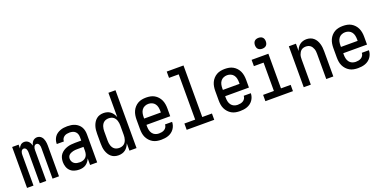

<svg xmlns="http://www.w3.org/2000/svg" viewBox="-18 -1512 4535 2292"><g transform="rotate(-20 2250.0 -365.5)"><path d="M47 0V-520H129V-472Q133 -483 140 -493.5Q147 -504 156.5 -512Q166 -520 178 -524Q190 -528 203 -528Q218 -528 232.5 -522Q247 -516 257.5 -505Q268 -494 274.5 -480Q281 -466 285 -451Q288 -466 294.5 -480Q301 -494 311 -505Q321 -516 335.5 -522Q350 -528 365 -528Q380 -528 394.5 -522Q409 -516 419.5 -505Q430 -494 436.5 -480Q443 -466 446.5 -451Q450 -436 451.5 -420.5Q453 -405 453 -390V0H371V-390Q371 -401 369.5 -411.5Q368 -422 363.5 -432Q359 -442 350.5 -448.5Q342 -455 331 -455Q320 -455 311.5 -448.5Q303 -442 298.5 -432Q294 -422 292.5 -411.5Q291 -401 291 -390V0H209V-390Q209 -401 207.5 -411.5Q206 -422 201.5 -432Q197 -442 188.5 -448.5Q180 -455 169 -455Q158 -455 149.5 -448.5Q141 -442 136.5 -432Q132 -422 130.5 -411.5Q129 -401 129 -390V0Z M708 8Q678 8 648 -1Q618 -10 596 -31.5Q574 -53 564 -83Q554 -113 554 -143Q554 -169 560.5 -194.5Q567 -220 583 -240Q599 -260 621 -274Q643 -288 667.5 -296Q692 -304 717.5 -307Q743 -310 769 -310H848V-355Q848 -375 841.5 -393.5Q835 -412 820.5 -425Q806 -438 787 -443Q768 -448 749 -448Q731 -448 714 -444.5Q697 -441 682.5 -431.5Q668 -422 659 -406.5Q650 -391 650 -374V-371H560V-376Q560 -399 567 -421Q574 -443 587 -461.5Q600 -480 619 -493Q638 -506 659.5 -514Q681 -522 703.5 -525Q726 -528 749 -528Q773 -528 797.5 -524.5Q822 -521 844 -511.5Q866 -502 885 -486Q904 -470 916 -449Q928 -428 933 -404Q938 -380 938 -355V0H848V-84Q840 -64 826 -45.5Q812 -27 793.5 -14.5Q775 -2 753 3Q731 8 708 8ZM746 -72Q767 -72 787.5 -79Q808 -86 822.5 -101.5Q837 -117 842.5 -138Q848 -159 848 -180V-230H769Q755 -230 741 -229Q727 -228 714 -224.5Q701 -221 688 -215.5Q675 -210 664.5 -201Q654 -192 649 -179Q644 -166 644 -152Q644 -134 652.5 -117Q661 -100 676 -89.5Q691 -79 709 -75.5Q727 -72 746 -72Z M1209 8Q1184 8 1160.5 1Q1137 -6 1118 -22Q1099 -38 1086.5 -59Q1074 -80 1066.5 -103.5Q1059 -127 1056.5 -151.5Q1054 -176 1054 -200V-320Q1054 -344 1056.5 -368.5Q1059 -393 1066.5 -416.5Q1074 -440 1086.5 -461Q1099 -482 1118 -498Q1137 -514 1160.5 -521Q1184 -528 1209 -528Q1232 -528 1255 -521.5Q1278 -515 1296 -501Q1314 -487 1327 -467.5Q1340 -448 1348 -426V-735H1438V0H1348V-94Q1340 -72 1327 -52.5Q1314 -33 1296 -19Q1278 -5 1255 1.5Q1232 8 1209 8ZM1246 -72Q1261 -72 1276.5 -76Q1292 -80 1304.5 -89Q1317 -98 1325.5 -111Q1334 -124 1339 -139Q1344 -154 1346 -169.5Q1348 -185 1348 -200V-320Q1348 -335 1346 -350.5Q1344 -366 1339 -381Q1334 -396 1325.5 -409Q1317 -422 1304.5 -431Q1292 -440 1276.5 -444Q1261 -448 1246 -448Q1231 -448 1215.5 -444Q1200 -440 1187.5 -431Q1175 -422 1166.5 -409Q1158 -396 1153 -381Q1148 -366 1146 -350.5Q1144 -335 1144 -320V-200Q1144 -185 1146 -169.5Q1148 -154 1153 -139Q1158 -124 1166.5 -111Q1175 -98 1187.5 -89Q1200 -80 1215.5 -76Q1231 -72 1246 -72Z M1750 8Q1723 8 1696 3Q1669 -2 1645.5 -15.5Q1622 -29 1603.5 -49.5Q1585 -70 1573.5 -94.5Q1562 -119 1558 -146Q1554 -173 1554 -200V-320Q1554 -347 1558.5 -374Q1563 -401 1574 -425.5Q1585 -450 1603.5 -470.5Q1622 -491 1645.5 -504.5Q1669 -518 1696 -523Q1723 -528 1750 -528Q1777 -528 1804 -523Q1831 -518 1854.5 -504.5Q1878 -491 1896.5 -470.5Q1915 -450 1926 -425.5Q1937 -401 1941.5 -374Q1946 -347 1946 -320V-220H1644V-200Q1644 -176 1649 -153Q1654 -130 1668 -110.5Q1682 -91 1704 -81.5Q1726 -72 1750 -72Q1768 -72 1786 -75.5Q1804 -79 1819.5 -88.5Q1835 -98 1844.5 -114Q1854 -130 1854 -149H1944Q1944 -125 1936.5 -102.5Q1929 -80 1915.5 -61Q1902 -42 1883 -28Q1864 -14 1842 -6Q1820 2 1796.5 5Q1773 8 1750 8ZM1644 -300H1856V-320Q1856 -344 1851 -367.5Q1846 -391 1832 -410Q1818 -429 1796 -438.5Q1774 -448 1750 -448Q1726 -448 1704 -438.5Q1682 -429 1668 -410Q1654 -391 1649 -367.5Q1644 -344 1644 -320Z M2075 0V-80H2212V-655H2089V-735H2302V-80H2425V0Z M2750 8Q2723 8 2696 3Q2669 -2 2645.5 -15.5Q2622 -29 2603.5 -49.5Q2585 -70 2573.5 -94.5Q2562 -119 2558 -146Q2554 -173 2554 -200V-320Q2554 -347 2558.5 -374Q2563 -401 2574 -425.5Q2585 -450 2603.5 -470.5Q2622 -491 2645.5 -504.5Q2669 -518 2696 -523Q2723 -528 2750 -528Q2777 -528 2804 -523Q2831 -518 2854.5 -504.5Q2878 -491 2896.5 -470.5Q2915 -450 2926 -425.5Q2937 -401 2941.5 -374Q2946 -347 2946 -320V-220H2644V-200Q2644 -176 2649 -153Q2654 -130 2668 -110.5Q2682 -91 2704 -81.5Q2726 -72 2750 -72Q2768 -72 2786 -75.5Q2804 -79 2819.5 -88.5Q2835 -98 2844.5 -114Q2854 -130 2854 -149H2944Q2944 -125 2936.5 -102.5Q2929 -80 2915.5 -61Q2902 -42 2883 -28Q2864 -14 2842 -6Q2820 2 2796.5 5Q2773 8 2750 8ZM2644 -300H2856V-320Q2856 -344 2851 -367.5Q2846 -391 2832 -410Q2818 -429 2796 -438.5Q2774 -448 2750 -448Q2726 -448 2704 -438.5Q2682 -429 2668 -410Q2654 -391 2649 -367.5Q2644 -344 2644 -320Z M3075 0V-80H3212V-440H3089V-520H3302V-80H3425V0ZM3255 -601Q3241 -601 3227.5 -605Q3214 -609 3204 -619Q3194 -629 3190 -642.5Q3186 -656 3186 -670Q3186 -684 3190 -697.5Q3194 -711 3204 -721Q3214 -731 3227.5 -735Q3241 -739 3255 -739Q3269 -739 3282.5 -735Q3296 -731 3306 -721Q3316 -711 3320 -697.5Q3324 -684 3324 -670Q3324 -656 3320 -642.5Q3316 -629 3306 -619Q3296 -609 3282.5 -605Q3269 -601 3255 -601Z M3562 0V-520H3652V-427Q3659 -448 3671.5 -467.5Q3684 -487 3702 -501Q3720 -515 3742 -521.5Q3764 -528 3787 -528Q3811 -528 3834.5 -520.5Q3858 -513 3876.5 -497Q3895 -481 3907 -460Q3919 -439 3926 -415.5Q3933 -392 3935.5 -368Q3938 -344 3938 -320V0H3848V-320Q3848 -335 3846.5 -350.5Q3845 -366 3840 -380.5Q3835 -395 3827 -408Q3819 -421 3807 -430.5Q3795 -440 3780 -444Q3765 -448 3750 -448Q3735 -448 3720 -444Q3705 -440 3693 -430.5Q3681 -421 3673 -408Q3665 -395 3660 -380.5Q3655 -366 3653.5 -350.5Q3652 -335 3652 -320V0Z M4250 8Q4223 8 4196 3Q4169 -2 4145.5 -15.5Q4122 -29 4103.5 -49.5Q4085 -70 4073.5 -94.5Q4062 -119 4058 -146Q4054 -173 4054 -200V-320Q4054 -347 4058.5 -374Q4063 -401 4074 -425.5Q4085 -450 4103.5 -470.5Q4122 -491 4145.5 -504.5Q4169 -518 4196 -523Q4223 -528 4250 -528Q4277 -528 4304 -523Q4331 -518 4354.5 -504.5Q4378 -491 4396.5 -470.5Q4415 -450 4426 -425.5Q4437 -401 4441.5 -374Q4446 -347 4446 -320V-220H4144V-200Q4144 -176 4149 -153Q4154 -130 4168 -110.5Q4182 -91 4204 -81.5Q4226 -72 4250 -72Q4268 -72 4286 -75.5Q4304 -79 4319.5 -88.5Q4335 -98 4344.5 -114Q4354 -130 4354 -149H4444Q4444 -125 4436.5 -102.5Q4429 -80 4415.5 -61Q4402 -42 4383 -28Q4364 -14 4342 -6Q4320 2 4296.5 5Q4273 8 4250 8ZM4144 -300H4356V-320Q4356 -344 4351 -367.5Q4346 -391 4332 -410Q4318 -429 4296 -438.5Q4274 -448 4250 -448Q4226 -448 4204 -438.5Q4182 -429 4168 -410Q4154 -391 4149 -367.5Q4144 -344 4144 -320Z"/></g></svg>

Font: Iosevka Fixed Medium
Style: Regular
Weight: 500
Monospace: yes
Designer: Belleve Invis
Foundry: Belleve Invis
Version: Version 32.3.0